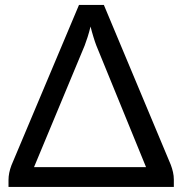

<svg xmlns="http://www.w3.org/2000/svg" viewBox="-20 -736 718 756"><path d="M114 -78H555L359 -557.5Q353.5 -572 347.8 -590.8Q342 -609.5 336.5 -631.5Q331 -609 325 -590.2Q319 -571.5 313.5 -557ZM652.5 -87Q658 -72.5 661.2 -58Q664.5 -43.5 664.5 -28.5V0H13.5V-27.5Q13.5 -54.5 25 -85L291 -716.5H389Z"/></svg>

Font: Lato-Regular
Style: Regular
Weight: 400
Designer: Lukasz Dziedzic with Adam Twardoch and Botio Nikoltchev
Foundry: tyPoland Lukasz Dziedzic
Version: Version 2.015; 2015-08-06; http://www.latofonts.com/